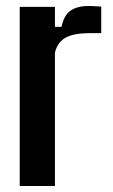

<svg xmlns="http://www.w3.org/2000/svg" viewBox="-20 -623 379 643"><path d="M46 0V-600H164V-533H186Q194 -572 216.5 -587.5Q239 -603 277 -603Q288 -603 299 -602Q310 -601 319 -601V-512H278Q229 -512 201 -497.5Q173 -483 164 -447V0Z"/></svg>

Font: Big Shoulders Text
Style: Bold
Weight: 700
Designer: Patric King
Foundry: XO Type Co
Version: Version 1.000; ttfautohint (v1.8.2)